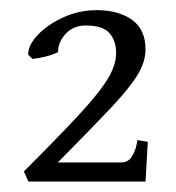

<svg xmlns="http://www.w3.org/2000/svg" viewBox="-20 -631 342 373"><path d="M262.7 -278.3H35.2L26.4 -297.9Q82 -353.5 117.4 -390.9Q152.8 -428.2 171.9 -452.9Q190.9 -477.5 198.2 -494.9Q205.6 -512.2 205.6 -527.3Q205.6 -552.2 192.4 -566.9Q179.2 -581.5 146.5 -581.5Q122.6 -581.5 107.7 -565.4Q92.8 -549.3 92.8 -529.8Q71.8 -519.5 43 -516.6L34.7 -524.9Q34.7 -543.5 53.7 -563.5Q72.8 -583.5 103.3 -597.4Q133.8 -611.3 168.5 -611.3Q209.5 -611.3 236.1 -592.8Q262.7 -574.2 262.7 -534.7Q262.7 -510.7 246.8 -484.9Q231 -459 193.8 -419.7Q156.7 -380.4 92.3 -315.4H214.8Q229 -315.4 235.8 -326.4Q242.7 -337.4 244.9 -348.1Q247.1 -358.9 247.1 -358.9L267.1 -355.5Z"/></svg>

Font: Dai Banna SIL Light
Style: Regular
Weight: 300
Designer: Victor Gaultney
Foundry: SIL International
Version: Version 4.000